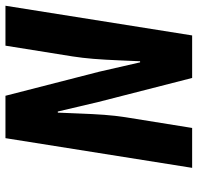

<svg xmlns="http://www.w3.org/2000/svg" viewBox="-30 -670 700 679"><g transform="rotate(-90 319.5 -330.0)"><path d="M65.9 0 170.9 -660.2H320.8L405.8 -329.1L439 -184.1H442.9Q443.4 -194.8 445.8 -252.7Q448.2 -310.5 451.4 -349.4Q454.6 -388.2 460 -422.9L498 -660.2H639.2L534.2 0H383.8L298.8 -332L265.1 -475.1H261.2Q260.3 -460 258.3 -404.5Q256.3 -349.1 253.4 -310.5Q250.5 -272 245.1 -236.8L207 0Z"/></g></svg>

Font: Office Code Pro D Bold Italic
Style: Regular
Weight: 700
Italic angle: -9°
Designer: Nathan Rutzky & Paul D. Hunt
Foundry: Adobe Systems Incorporated
Version: Version 1.004;PS 001.004;hotconv 1.0.70;makeotf.lib2.5.58329